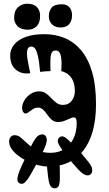

<svg xmlns="http://www.w3.org/2000/svg" viewBox="-20 -889 585 1034"><path d="M219 -705Q277 -705 327.2 -684.5Q377.5 -664 415.8 -619.5Q454 -575 475.5 -503Q497 -431 497 -328Q497 -243.5 478.8 -180.5Q460.5 -117.5 426.8 -75.5Q393 -33.5 346.2 -12.8Q299.5 8 242 8Q208.5 8 171.5 -3.5Q134.5 -15 102 -34.5Q69.5 -54 49.2 -77.8Q29 -101.5 29 -126Q29 -136.5 32.8 -144.5Q36.5 -152.5 43.2 -156.8Q50 -161 59 -161Q77 -161 93.5 -146.8Q110 -132.5 130.5 -113.5Q151 -94.5 180.2 -80.2Q209.5 -66 253 -66Q295.5 -66 327 -86.5Q358.5 -107 375.8 -143Q393 -179 393 -225Q393 -250 385 -254.8Q377 -259.5 363 -253.5Q349 -247.5 331 -239.8Q313 -232 293 -232Q272 -232 258.8 -243.8Q245.5 -255.5 235 -270.8Q224.5 -286 212.8 -297.8Q201 -309.5 183.5 -309.5Q168 -309.5 154 -299Q140 -288.5 128.2 -281Q116.5 -273.5 107.5 -282.5Q102.5 -288 100.8 -294.5Q99 -301 99 -308.5Q99 -323.5 107 -340.2Q115 -357 125.5 -367.5Q132.5 -374.5 139.8 -379.8Q147 -385 155.2 -389Q163.5 -393 172.5 -395Q181.5 -397 192 -397Q212.5 -397 227.8 -386Q243 -375 256.2 -360.5Q269.5 -346 284.2 -335Q299 -324 319 -324Q334.5 -324 346.5 -330Q358.5 -336 366.5 -346.5Q374.5 -357 378.8 -370.5Q383 -384 383 -399Q383 -424.5 376 -446Q369 -467.5 353 -483.2Q337 -499 310 -506Q313 -549.5 310 -573.8Q307 -598 299.5 -607.5Q292 -617 281 -617Q268.5 -617 261.5 -609.5Q254.5 -602 252.2 -578.2Q250 -554.5 252 -506Q241 -506 224.2 -504.8Q207.5 -503.5 196 -502Q191 -558.5 184 -587.8Q177 -617 168.5 -627.8Q160 -638.5 150 -638.5Q131 -638.5 127 -619.5Q123 -600.5 128.5 -568Q134 -535.5 143 -495Q99 -487.5 67 -512.5Q35 -537.5 35 -590Q35 -622.5 55.8 -648.5Q76.5 -674.5 117.5 -689.8Q158.5 -705 219 -705ZM384 -114 415 -156Q428.5 -148.5 436 -140.8Q443.5 -133 444.2 -124.5Q445 -116 438 -106Q430 -95 421.5 -93.2Q413 -91.5 403.8 -97.2Q394.5 -103 384 -114ZM229 -42 299 -49Q303 28.5 302.5 65.5Q302 102.5 295.5 113.8Q289 125 275 125Q260.5 125 252.5 113.8Q244.5 102.5 239.5 67Q234.5 31.5 229 -42ZM96 6Q115 -35.5 126.2 -58.5Q137.5 -81.5 147 -101Q171 -150.5 188.2 -159.8Q205.5 -169 218 -163Q230 -157 232 -137.8Q234 -118.5 209 -68Q199.5 -48.5 187.8 -26.2Q176 -4 154 35Q140 60 128.8 76.2Q117.5 92.5 107 98.2Q96.5 104 85 98Q75.5 93 74 81.2Q72.5 69.5 78.2 50.8Q84 32 96 6ZM384 4Q370 -11 356.5 -28.5Q343 -46 330 -63Q301 -99 293.5 -118.2Q286 -137.5 301 -150Q314 -160 330.5 -149.2Q347 -138.5 379 -104Q395 -89 409.8 -72.8Q424.5 -56.5 438 -39Q474 1.5 476.2 20.8Q478.5 40 468 50Q457.5 59 439.2 53.2Q421 47.5 384 4ZM444 -349Q444 -349 444 -349Q444 -349 444 -349Q444 -349 444 -349Q444 -349 444 -349Q444 -349 444 -349Q444 -349 444 -349Q444 -349 444 -349Q444 -349 444 -349ZM421 -474Q421 -474 421 -474Q421 -474 421 -474Q421 -474 421 -474Q421 -474 421 -474Q421 -474 421 -474Q421 -474 421 -474Q421 -474 421 -474Q421 -474 421 -474ZM431 -218Q431 -218 431 -218Q431 -218 431 -218Q431 -218 431 -218Q431 -218 431 -218Q431 -218 431 -218Q431 -218 431 -218Q431 -218 431 -218Q431 -218 431 -218ZM130 -729Q92.5 -729 74.2 -748.2Q56 -767.5 56 -792Q56 -829.5 76.2 -849.2Q96.5 -869 127 -869Q161 -869 178.5 -851.2Q196 -833.5 196 -804Q196 -766 177.2 -747.5Q158.5 -729 130 -729ZM306 -741Q277 -741 260 -758Q243 -775 243 -801Q243 -829.5 258.2 -847.8Q273.5 -866 313 -866Q339.5 -866 353.8 -850Q368 -834 368 -807Q368 -776.5 352.5 -758.8Q337 -741 306 -741Z"/></svg>

Font: Kablammo
Style: Regular
Weight: 400
Designer: Travis Kochel, Lizy Gershenzon, Daria Petrova, Ethan Cohen
Foundry: Vectro Type Foundry
Version: Version 1.002